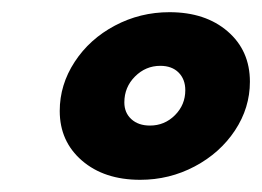

<svg xmlns="http://www.w3.org/2000/svg" viewBox="-20 -762 430 315"><path d="M78 -580Q78 -623 102.5 -660.5Q127 -698 168.5 -720Q210 -742 258 -742Q317 -742 353.5 -710.5Q390 -679 390 -628Q390 -585 365.5 -548Q341 -511 299.5 -489Q258 -467 210 -467Q151 -467 114.5 -498.5Q78 -530 78 -580ZM284 -614Q284 -632 273 -643Q262 -654 243 -654Q219 -654 201.5 -636.5Q184 -619 184 -594Q184 -577 195.5 -566.5Q207 -556 226 -556Q250 -556 267 -573Q284 -590 284 -614Z"/></svg>

Font: Niramit
Style: Bold Italic
Weight: 700
Italic angle: -10°
Designer: Katatrad Aksorn Co.,Ltd.
Foundry: Cadson Demak Co.,Ltd.
Version: Version 1.001; ttfautohint (v1.6)